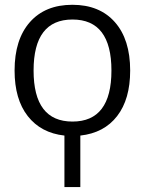

<svg xmlns="http://www.w3.org/2000/svg" viewBox="-20 -550 596 790"><path d="M515.6 -259.8Q515.6 -141.6 461.9 -72.3Q408.2 -2.9 310.5 7.8V219.7H245.1V7.8Q148.4 -2.9 94.2 -72.3Q40 -141.6 40 -259.8Q40 -387.7 103 -459Q166 -530.3 277.8 -530.3Q389.6 -530.3 452.6 -459Q515.6 -387.7 515.6 -259.8ZM118.2 -259.8Q118.2 -49.8 278.3 -49.8Q438.5 -49.8 438.5 -259.8Q438.5 -469.7 278.3 -469.7Q118.2 -469.7 118.2 -259.8Z"/></svg>

Font: Gen Shin Gothic Normal
Style: Regular
Weight: 300
Designer: [Source Han Sans]
Ryoko NISHIZUKA  (kana & ideographs); Paul D. Hunt (Latin, Greek & Cyrillic); Wenlong ZHANG  (bopomofo
Version: Version 1.002.20150607